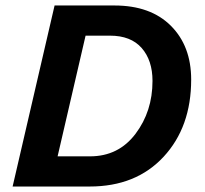

<svg xmlns="http://www.w3.org/2000/svg" viewBox="-20 -680 748 700"><path d="M26 0 179 -660H397Q529 -660 603 -586Q677 -512 677 -390Q677 -217 576.5 -108.5Q476 0 307 0ZM190 -110H308Q412 -110 474 -192Q536 -274 536 -385Q536 -460 496.5 -505Q457 -550 381 -550H292Z"/></svg>

Font: Elaine Sans SemiBold
Style: Italic
Weight: 600
Italic angle: -13°
Designer: Wei Huang
Foundry: Wei Huang
Version: Version 2.001;December 24, 2019;FontCreator 12.0.0.2547 64-b